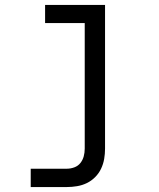

<svg xmlns="http://www.w3.org/2000/svg" viewBox="-20 -540 640 775"><path d="M104 215V141H250Q265 141 280 135.5Q295 130 304.5 118Q314 106 318 91Q322 76 322 60V-447H162V-520H404V60Q404 81 400.5 101.5Q397 122 388 141Q379 160 364 175Q349 190 330.5 199Q312 208 291 211.5Q270 215 250 215Z"/></svg>

Font: Iosevka Meiseki Sans
Style: Regular
Weight: 400
Monospace: yes
Designer: Belleve Invis
Foundry: Belleve Invis
Version: Version 11.2.6; ttfautohint (v1.8.4)